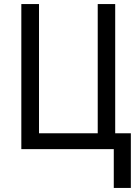

<svg xmlns="http://www.w3.org/2000/svg" viewBox="-20 -734 686 945"><path d="M547 -78V-714H461V-78H172V-714H85V0H540V191H624V-78Z"/></svg>

Font: Noto Sans UI SemiCondensed
Style: Regular
Weight: 400
Width: 4
Designer: Monotype Design Team
Foundry: Monotype Imaging Inc.
Version: 1.001